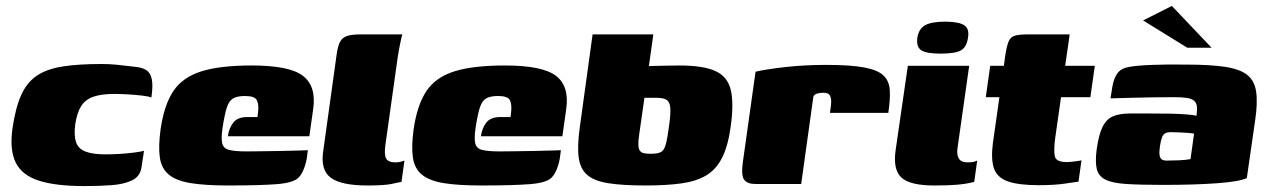

<svg xmlns="http://www.w3.org/2000/svg" viewBox="-20 -621 4277 648"><path d="M265 7Q169 7 112 -11Q55 -29 33.5 -71.5Q12 -114 22 -187Q32 -256 51 -299Q70 -342 103.5 -365Q137 -388 190.5 -396.5Q244 -405 323 -405Q349 -405 374.5 -402.5Q400 -400 440 -395Q460 -393 473.5 -384.5Q487 -376 492 -355Q497 -334 491 -292Q481 -296 458.5 -298.5Q436 -301 411 -302.5Q386 -304 366 -304Q322 -304 295 -294.5Q268 -285 254 -263Q240 -241 234 -202Q229 -164 236.5 -141.5Q244 -119 268.5 -109.5Q293 -100 337 -100Q357 -100 383 -101.5Q409 -103 432 -106Q455 -109 466 -112L458 -59Q454 -26 426 -12.5Q398 1 356 4Q314 7 265 7Z M750 5Q672 5 623.5 -3Q575 -11 550 -31.5Q525 -52 519.5 -89Q514 -126 522 -185Q534 -267 565 -313.5Q596 -360 659 -380Q722 -400 830 -400Q957 -400 1002.5 -365Q1048 -330 1037 -253L1024 -161H749Q753 -189 767.5 -207.5Q782 -226 815 -226H849L851 -242Q854 -268 847 -282.5Q840 -297 807 -297Q781 -297 767 -289Q753 -281 745.5 -258Q738 -235 731 -189Q726 -154 730 -137Q734 -120 753.5 -115Q773 -110 813 -110Q829 -110 861 -110.5Q893 -111 928 -111.5Q963 -112 989 -113Q1015 -114 1019 -114L1016 -91Q1014 -74 1006.5 -53.5Q999 -33 988 -22Q971 -4 914.5 0.5Q858 5 750 5Z M1220 5Q1132 5 1096.5 -21Q1061 -47 1071 -112L1116 -436Q1120 -466 1128 -480.5Q1136 -495 1152.5 -500Q1169 -505 1200 -505H1338Q1336 -500 1331 -476Q1326 -452 1322 -426L1281 -134Q1276 -100 1283 -86.5Q1290 -73 1314 -73Q1325 -73 1334 -75.5Q1343 -78 1345 -79L1335 -7Q1327 -6 1303 -0.5Q1279 5 1220 5Z M1604 5Q1526 5 1477.5 -3Q1429 -11 1404 -31.5Q1379 -52 1373.5 -89Q1368 -126 1376 -185Q1388 -267 1419 -313.5Q1450 -360 1513 -380Q1576 -400 1684 -400Q1811 -400 1856.5 -365Q1902 -330 1891 -253L1878 -161H1603Q1607 -189 1621.5 -207.5Q1636 -226 1669 -226H1703L1705 -242Q1708 -268 1701 -282.5Q1694 -297 1661 -297Q1635 -297 1621 -289Q1607 -281 1599.5 -258Q1592 -235 1585 -189Q1580 -154 1584 -137Q1588 -120 1607.5 -115Q1627 -110 1667 -110Q1683 -110 1715 -110.5Q1747 -111 1782 -111.5Q1817 -112 1843 -113Q1869 -114 1873 -114L1870 -91Q1868 -74 1860.5 -53.5Q1853 -33 1842 -22Q1825 -4 1768.5 0.5Q1712 5 1604 5Z M2159 5Q2082 5 2034 -2.5Q1986 -10 1962 -30.5Q1938 -51 1933 -90Q1928 -129 1937 -193L1980 -505H2185L2170 -398Q2177 -398 2187 -398.5Q2197 -399 2209.5 -399Q2222 -399 2238 -399.5Q2254 -400 2273 -400Q2354 -400 2395 -381Q2436 -362 2446.5 -317Q2457 -272 2446 -193Q2437 -128 2417 -88.5Q2397 -49 2363.5 -29Q2330 -9 2279.5 -2Q2229 5 2159 5ZM2176 -102Q2200 -102 2211 -108Q2222 -114 2227.5 -135.5Q2233 -157 2239 -203Q2244 -241 2242 -259.5Q2240 -278 2229 -284.5Q2218 -291 2194 -291Q2189 -291 2184 -291Q2179 -291 2174.5 -291Q2170 -291 2165 -291Q2160 -291 2155 -291L2137 -165Q2134 -144 2134.5 -131.5Q2135 -119 2139.5 -112.5Q2144 -106 2153 -104Q2162 -102 2176 -102Z M2684 0H2530Q2502 0 2491.5 -14.5Q2481 -29 2487 -73L2530 -379Q2563 -387 2629 -394.5Q2695 -402 2768 -402Q2850 -402 2896 -393.5Q2942 -385 2961.5 -366.5Q2981 -348 2983 -317Q2985 -286 2978 -240H2781L2783 -254Q2787 -279 2784 -290.5Q2781 -302 2774.5 -305Q2768 -308 2759 -308Q2747 -308 2737 -305Q2727 -302 2725 -294Z M3133 5Q3051 5 3022 -22Q2993 -49 3003 -116L3044 -399H3251L3212 -124Q3208 -99 3216 -86Q3224 -73 3245 -73Q3262 -73 3269 -75.5Q3276 -78 3278 -79L3268 -7Q3263 -6 3250 -3Q3237 0 3209.5 2.5Q3182 5 3133 5ZM3155 -440Q3106 -440 3089 -451.5Q3072 -463 3076 -494Q3081 -524 3102.5 -536Q3124 -548 3173 -548Q3219 -547 3235.5 -535Q3252 -523 3247 -494Q3243 -463 3224 -451.5Q3205 -440 3155 -440Z M3486 4Q3417 4 3381 -9Q3345 -22 3334.5 -53Q3324 -84 3331 -138L3353 -293H3307L3322 -399H3368L3373 -435Q3378 -467 3384.5 -482Q3391 -497 3406.5 -501Q3422 -505 3454 -505H3590Q3589 -499 3588.5 -493.5Q3588 -488 3587 -482L3575 -399H3675L3660 -293H3561L3541 -153Q3536 -113 3540 -93.5Q3544 -74 3581 -74Q3589 -74 3606 -76Q3623 -78 3630 -80L3620 -8Q3612 -7 3575.5 -1.5Q3539 4 3486 4Z M3907 3Q3829 3 3781.5 0Q3734 -3 3710.5 -15Q3687 -27 3681.5 -51Q3676 -75 3681 -115Q3688 -166 3701 -192.5Q3714 -219 3736.5 -228.5Q3759 -238 3794 -238Q3820 -238 3854.5 -238Q3889 -238 3923 -237.5Q3957 -237 3983 -235Q4009 -233 4018 -230Q4021 -250 4019.5 -262Q4018 -274 4010 -281Q4002 -288 3985.5 -290.5Q3969 -293 3942 -293Q3907 -293 3871 -292.5Q3835 -292 3799.5 -291Q3764 -290 3728 -289L3734 -327Q3739 -358 3752 -374.5Q3765 -391 3790 -395Q3816 -400 3868.5 -402Q3921 -404 3984 -403Q4064 -403 4114 -395.5Q4164 -388 4189 -368.5Q4214 -349 4219.5 -311.5Q4225 -274 4216 -214L4188 -20Q4163 -8 4087 -2.5Q4011 3 3907 3ZM3918 -79Q3937 -79 3959.5 -80Q3982 -81 3998 -84L4010 -170Q3999 -172 3982.5 -173Q3966 -174 3951.5 -174.5Q3937 -175 3931 -175Q3921 -175 3913.5 -171.5Q3906 -168 3902 -158Q3898 -148 3895 -129Q3892 -109 3893.5 -98Q3895 -87 3901 -83Q3907 -79 3918 -79ZM3987 -460 3838 -552 3935 -601 4069 -460Z"/></svg>

Font: Genos Thin Black
Style: Italic
Weight: 900
Italic angle: -8°
Version: Version 1.010